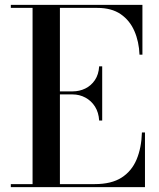

<svg xmlns="http://www.w3.org/2000/svg" viewBox="-20 -770 653 790"><path d="M24.5 0V-12.5H114V-737.5H24.5V-750H566V-545H554Q552 -598.5 533 -642.2Q514 -686 476.5 -711.8Q439 -737.5 380.5 -737.5H226.5V-12.5H370Q438.5 -12.5 480.2 -39.2Q522 -66 542 -113.8Q562 -161.5 564 -225H576.5V0ZM388 -274Q386 -307.5 370.8 -331.5Q355.5 -355.5 331.2 -368.5Q307 -381.5 278.5 -381.5H195.5V-394H278.5Q307 -394 331 -405.8Q355 -417.5 370.5 -440.5Q386 -463.5 388 -497H400.5V-274Z"/></svg>

Font: Bodoni Moda 18pt Medium
Style: Regular
Weight: 500
Designer: Owen Earl
Foundry: indestructible type
Version: Version 2.004